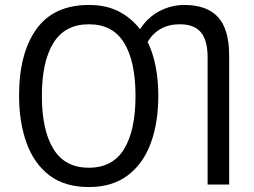

<svg xmlns="http://www.w3.org/2000/svg" viewBox="-20 -745 1027 775"><path d="M619 -358Q619 -250 588.5 -167Q558 -84 495.5 -37Q433 10 339 10Q241 10 179 -37.5Q117 -85 87 -168.5Q57 -252 57 -359Q57 -530 127 -627.5Q197 -725 339 -725Q408 -725 459 -699Q510 -673 545 -627Q577 -676 624.5 -700.5Q672 -725 724 -725Q815 -725 860 -676Q905 -627 905 -520V0H818V-514Q818 -582 791 -614.5Q764 -647 706 -647Q619 -647 576 -576Q619 -487 619 -358ZM149 -358Q149 -220 195.5 -144Q242 -68 338 -68Q435 -68 481 -143.5Q527 -219 527 -358Q527 -497 481 -572Q435 -647 339 -647Q242 -647 195.5 -571.5Q149 -496 149 -358Z"/></svg>

Font: Noto Sans SemiCondensed
Style: Regular
Weight: 400
Width: 4
Designer: Monotype Design Team
Foundry: Monotype Imaging Inc.
Version: Version 2.013; ttfautohint (v1.8.4.7-5d5b)